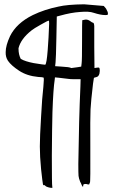

<svg xmlns="http://www.w3.org/2000/svg" viewBox="-20 -659 558 906"><path d="M255.9 -627.9Q296.9 -637.7 377 -638.7Q408.2 -636.7 469.7 -630.9Q472.7 -627.9 480.5 -618.2Q489.3 -602.5 489.3 -595.7Q489.3 -589.8 487.3 -588.9Q485.4 -587.9 476.6 -587.9Q455.1 -587.9 421.9 -598.6Q400.4 -606.4 357.4 -602.5Q314.5 -599.6 262.7 -585Q257.8 -583 248 -581.1Q247.1 -555.7 246.1 -482.4Q244.1 -381.8 242.2 -365.2Q242.2 -359.4 240.2 -346.7Q248 -345.7 270.5 -344.7Q308.6 -342.8 316.4 -337.9Q329.1 -339.8 345.7 -341.8Q351.6 -342.8 363.3 -344.7Q363.3 -348.6 365.2 -360.4Q367.2 -373 367.2 -467.8Q367.2 -561.5 368.2 -563.5Q370.1 -564.5 381.8 -566.4Q394.5 -568.4 408.2 -557.6Q414.1 -552.7 418.9 -551.8Q423.8 -551.8 424.8 -536.1Q424.8 -519.5 424.8 -438.5Q424.8 -404.3 425.8 -337.9Q428.7 -338.9 437.5 -339.8Q445.3 -340.8 447.3 -339.8Q449.2 -338.9 450.2 -334Q452.1 -326.2 449.2 -311.5Q445.3 -296.9 433.6 -294.9Q422.9 -293 422.9 -290Q422.9 -290 418.9 -263.7Q409.2 -181.6 407.2 -142.6Q405.3 -102.5 406.2 30.3Q407.2 203.1 404.3 203.1Q402.3 203.1 402.3 208Q402.3 212.9 393.6 210.9Q388.7 209 380.9 209Q373 210 373 213.9Q373 234.4 361.3 204.1Q359.4 202.1 358.4 199.2Q351.6 181.6 350.6 170.9Q349.6 160.2 349.6 114.3Q352.5 -99.6 359.4 -250Q360.4 -261.7 360.4 -285.2Q352.5 -285.2 329.1 -285.2Q312.5 -285.2 299.8 -287.1Q280.3 -290 258.8 -292Q252.9 -293 239.3 -293.9Q239.3 -291 238.3 -284.2Q231.4 -241.2 227.5 -129.9Q225.6 -59.6 224.6 76.2Q224.6 212.9 226.6 220.7Q228.5 227.5 225.6 227.5Q211.9 227.5 197.3 220.7Q190.4 212.9 186.5 214.8Q183.6 215.8 182.6 210Q180.7 202.1 173.8 138.7Q168 79.1 168 32.2Q168 -13.7 173.8 -107.4Q178.7 -200.2 184.6 -249Q188.5 -291 185.5 -293Q181.6 -294.9 160.2 -295.9Q107.4 -300.8 70.3 -325.2Q33.2 -349.6 17.6 -372.1Q5.9 -389.6 6.8 -413.1Q6.8 -444.3 27.3 -488.3Q57.6 -549.8 134.8 -587.9Q189.5 -614.3 255.9 -627.9ZM210.9 -524.4Q211.9 -539.1 211.9 -547.9Q211.9 -561.5 210 -561.5Q205.1 -561.5 172.9 -543Q139.6 -524.4 128.9 -515.6Q78.1 -475.6 67.4 -431.6Q67.4 -429.7 67.4 -428.7Q67.4 -401.4 78.1 -380.9Q98.6 -369.1 138.7 -361.3Q186.5 -353.5 193.4 -353.5Q194.3 -353.5 193.4 -353.5Q200.2 -358.4 205.1 -422.9Q210 -488.3 210.9 -524.4Z"/></svg>

Font: Yahfie
Style: Heavy
Weight: 600
Designer: Joe Palazzolo
Foundry: jozolo LLC
Version: Version 001.000